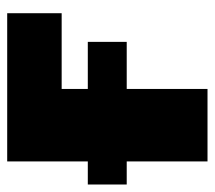

<svg xmlns="http://www.w3.org/2000/svg" viewBox="-65 -531 582 520"><g transform="rotate(-90 226.0 -271.0)"><path d="M450.2 -542.5V-395H245.1V0H48.8V-542.5ZM-13.7 -218.8V-324.2H372.6V-218.8Z"/></g></svg>

Font: Inter 16pt Black
Style: Regular
Weight: 900
Version: Version 4.001;git-66647c0bb